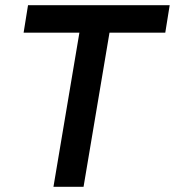

<svg xmlns="http://www.w3.org/2000/svg" viewBox="-20 -720 674 740"><path d="M186 0 286 -594H71L88 -700H634L617 -594H402L302 0Z"/></svg>

Font: Figtree Light SemiBold
Style: Italic
Weight: 600
Italic angle: -9.5°
Version: Version 2.001;gftools[0.9.30]